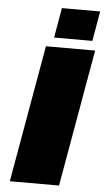

<svg xmlns="http://www.w3.org/2000/svg" viewBox="-59 -923 523 960"><g transform="rotate(5 202.0 -442.5)"><path d="M28 0 149 -688H396L275 0ZM186 -735 212 -885H404L378 -735Z"/></g></svg>

Font: Archivo Expanded Black
Style: Italic
Weight: 900
Width: 7
Italic angle: -10°
Designer: Hector Gatti
Foundry: Omnibus-Type
Version: Version 2.001